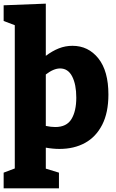

<svg xmlns="http://www.w3.org/2000/svg" viewBox="-20 -802 638 1052"><path d="M0 230V144L61 121V-664L0 -687V-773L231 -782V-496Q267 -523 302.5 -537Q338 -551 377 -551Q464 -551 519 -482Q574 -413 574 -284Q574 -185 540 -118.5Q506 -52 446 -19Q386 14 306 14Q270 14 231 7V122L303 144V230ZM283 -106Q345 -106 371.5 -149.5Q398 -193 398 -267Q398 -339 375.5 -383Q353 -427 309 -427Q274 -427 231 -394V-112Q259 -106 283 -106Z"/></svg>

Font: Bitter ExtraBold
Style: Regular
Weight: 800
Designer: Sol Matas, and Bitter project Authors
Foundry: Sol Matas
Version: Version 2.001